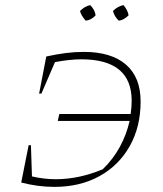

<svg xmlns="http://www.w3.org/2000/svg" viewBox="-20 -726 638 751"><path d="M193 5Q159 5 126.5 0.5Q94 -4 63 -12L92 -158H101L105 -36Q152 -25 198 -25Q289 -25 382 -64Q423 -104 449 -152Q475 -200 487 -253H206L212 -280H491Q495 -306 495 -332Q495 -494 298 -494Q253 -494 195 -483L142 -360H133L161 -505Q202 -514 237 -518.5Q272 -523 308 -523Q415 -523 472.5 -473.5Q530 -424 530 -329Q530 -230 487.5 -154.5Q445 -79 369 -37Q293 5 193 5ZM333 -706Q351 -688 354 -666Q338 -648 315 -645Q297 -666 293 -683Q312 -702 333 -706ZM463 -706Q480 -686 483 -666Q465 -648 445 -645Q428 -660 422 -683Q439 -701 463 -706Z"/></svg>

Font: Piazzolla SC Thin
Style: Italic
Weight: 100
Italic angle: -11.3°
Designer: Juan Pablo del Peral
Foundry: Huerta Tipografica
Version: Version 1.330